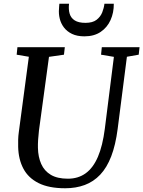

<svg xmlns="http://www.w3.org/2000/svg" viewBox="-20 -995 765 1025"><path d="M657.5 -692 608 -306Q597 -221 573.8 -160.5Q550.5 -100 515 -62.5Q479.5 -25 432.5 -7.5Q385.5 10 328 10Q241 10 186 -17.5Q131 -45 104.8 -94.8Q78.5 -144.5 77 -211Q76.5 -229.5 77 -249.5Q77.5 -269.5 80.5 -290.5L134 -692L69 -703L73 -743H326L321.5 -703L241.5 -691.5L188 -298.5Q185 -272 183.5 -248.8Q182 -225.5 182.5 -205.5Q183.5 -157 200 -119.8Q216.5 -82.5 251.2 -61.8Q286 -41 342.5 -41Q397.5 -41 437.5 -70Q477.5 -99 502.8 -158Q528 -217 539.5 -307L588 -691.5L519.5 -703L523.5 -743H725L720.5 -703ZM431 -801Q391.5 -801 364.5 -814Q337.5 -827 321.2 -848.5Q305 -870 298.8 -896Q292.5 -922 295 -948Q295.5 -955.5 295.8 -962Q296 -968.5 297 -975H348.5Q345 -945 351.8 -922Q358.5 -899 379 -886Q399.5 -873 436.5 -873Q474.5 -873 495.5 -889.2Q516.5 -905.5 525.8 -929Q535 -952.5 537.5 -975H587.5Q588 -927.5 570.2 -888Q552.5 -848.5 517.5 -824.8Q482.5 -801 431 -801Z"/></svg>

Font: Merriweather 36pt
Style: Italic
Weight: 400
Italic angle: -7.8°
Version: Version 2.101